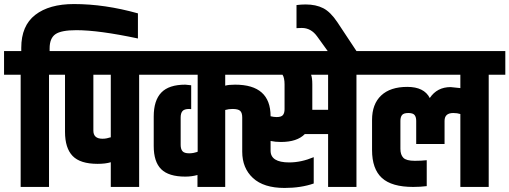

<svg xmlns="http://www.w3.org/2000/svg" viewBox="-60 -923 2515 948"><path d="M45 -671V-687Q45 -796 114 -849.5Q183 -903 305 -903Q457 -903 621 -857V-733Q428 -774 317 -774Q242 -774 213.5 -754Q185 -734 185 -684V-671H264V-554H182V0H42V-554H-40V-671Z M487 0V-122Q461 -114 422 -114Q336 -114 298.5 -153Q261 -192 261 -272V-554H184V-671H709V-554H627V0ZM487 -554H401V-278Q401 -238 446 -238Q457 -238 467 -240Q477 -242 482 -244L487 -245Z M1560 -381V-554H1476Q1482 -538 1482 -507V-382V-381ZM1345 -384V-507Q1345 -522 1342.5 -534Q1340 -546 1337 -550L1335 -554H1052V-500Q1068 -505 1101 -505Q1276 -505 1276 -349Q1292 -345 1306 -345Q1329 -345 1337 -355Q1345 -365 1345 -384ZM1782 -671V-554H1700V0H1560V-261H1445Q1407 -222 1327 -222Q1299 -222 1276 -227V-179Q1276 -121 1368 -121Q1427 -121 1489 -147V-17Q1426 5 1345 5Q1242 5 1189 -44Q1136 -93 1136 -174V-343Q1136 -366 1126 -375.5Q1116 -385 1088 -385Q1069 -385 1052 -380V0H915V-59Q887 -51 855 -51Q773 -51 736 -87.5Q699 -124 699 -202V-348Q699 -427 736.5 -466Q774 -505 855 -505L884 -502V-384Q879 -385 874 -385Q850 -385 841 -374.5Q832 -364 832 -343V-208Q832 -187 841 -176.5Q850 -166 874 -166Q885 -166 895.5 -168Q906 -170 911 -172L916 -174V-554H629V-671Z M1404 -784V-898Q1427 -901 1449 -901Q1500 -901 1536 -882.5Q1572 -864 1606 -813L1700 -671H1558L1506 -743Q1476 -785 1430 -785Q1414 -785 1404 -784Z M1777 -182V-331Q1777 -409 1822 -451.5Q1867 -494 1951 -494Q2034 -494 2062 -439Q2098 -493 2165 -493L2213 -488V-554H1702V-671H2435V-554H2353V0H2213V-360Q2198 -365 2178 -365Q2135 -365 2135 -326V-212H1995V-326Q1995 -345 1987 -355Q1979 -365 1956 -365Q1933 -365 1925 -355Q1917 -345 1917 -326V-188Q1917 -159 1931.5 -144Q1946 -129 1988 -129Q2020 -129 2047 -132V-4Q2015 0 1980 0Q1874 0 1825.5 -44.5Q1777 -89 1777 -182Z"/></svg>

Font: Khand Black
Style: Regular
Weight: 900
Designer: Sanchit Sawaria and Jyotish Sonowal (Devanagari), Satya Rajpurohit (Latin)
Foundry: Indian Type Foundry
Version: Version 2.000;PS 1.0;hotconv 1.0.79;makeotf.lib2.5.61930